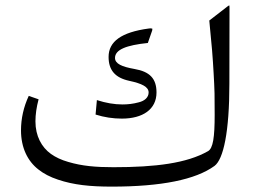

<svg xmlns="http://www.w3.org/2000/svg" viewBox="-20 -695 957 714"><path d="M435.1 -306.6C405.3 -306.6 373.5 -312 340.3 -322.8L335.4 -269C367.7 -258.8 400.4 -253.9 433.1 -253.9C510.7 -253.9 562 -288.1 562 -351.1C562 -403.3 536.6 -428.7 480 -438.5C433.1 -446.8 407.7 -458 407.7 -479.5C407.7 -510.7 450.2 -526.9 529.8 -535.2L545.9 -581.5C547.4 -588.9 546.9 -588.4 544.4 -588.9C542 -589.8 538.1 -589.8 532.7 -588.9C431.2 -575.2 383.8 -540.5 383.8 -483.4C383.8 -434.1 408.2 -405.8 460.4 -394.5C507.8 -384.3 532.7 -372.1 532.7 -351.1C532.7 -333 518.1 -319.8 496.1 -314.5C474.1 -308.6 455.1 -306.6 435.1 -306.6ZM833.5 -666.5C833.5 -670.4 833 -673.3 832.5 -675.3C831.1 -674.8 829.1 -673.3 827.1 -671.9L758.3 -618.7C762.7 -575.2 766.1 -538.6 768.6 -508.8C771 -479 772.9 -450.2 774.4 -422.9C775.9 -395.5 777.3 -370.6 777.8 -347.7C778.3 -324.7 778.3 -297.9 778.3 -267.6C778.3 -185.5 772.5 -143.1 753.4 -132.8C674.8 -87.9 558.6 -73.2 401.9 -73.2C335.4 -73.2 285.2 -77.6 233.9 -92.8C208 -100.1 186.5 -110.4 169.4 -122.6C134.8 -147.5 111.8 -189 111.8 -243.7C111.8 -269 115.7 -296.4 123.5 -325.7L86.9 -338.4C67.9 -297.4 58.1 -254.4 58.1 -210C58.1 -145.5 83 -95.7 122.6 -64.9C142.1 -49.3 166.5 -36.6 195.8 -26.9C253.9 -7.3 315.4 -1 395 -1C580.1 -1 707.5 -26.9 777.8 -78.1C811 -103 833 -204.6 833 -383.8Z"/></svg>

Font: Sahel Light
Style: Regular
Weight: 300
Foundry: Saber Rastikerdar (saber.rastikerdar@gmail.com)
Version: Version 3.4.0